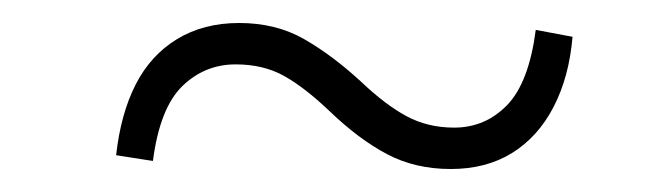

<svg xmlns="http://www.w3.org/2000/svg" viewBox="-20 -428 571 167"><path d="M294 -357Q315 -337 333.5 -327Q352 -317 375 -317Q402 -317 421 -336.5Q440 -356 446 -402L478 -396Q475 -361 461.5 -335Q448 -309 425.5 -295Q403 -281 372 -281Q341 -281 316.5 -294Q292 -307 267 -331Q245 -352 227 -362Q209 -372 185 -372Q158 -372 138.5 -353Q119 -334 113 -288L81 -293Q85 -329 98 -354.5Q111 -380 134 -394Q157 -408 188 -408Q220 -408 244.5 -394Q269 -380 294 -357Z"/></svg>

Font: Source Serif 4 18pt Light
Style: Italic
Weight: 300
Italic angle: -12°
Designer: Frank Grießhammer
Foundry: Adobe Systems Incorporated
Version: Version 4.004;hotconv 1.0.116;makeotfexe 2.5.65601